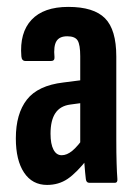

<svg xmlns="http://www.w3.org/2000/svg" viewBox="-20 -517 386 543"><path d="M232.5 0Q224.2 0 222.8 -10.2Q220.8 -26.6 218.8 -52.6Q216.8 -78.5 216.4 -97.9L206.9 -109.5V-358Q206.9 -390.4 199.6 -402.4Q192.2 -414.4 170.2 -414.4Q148.1 -414.4 139.6 -400.5Q131.1 -386.5 134.1 -355.4Q134.9 -344.5 124.2 -344.5H52.2Q41.4 -344.5 40.4 -357.7Q35 -424.4 69.1 -460.9Q103.3 -497.5 173.2 -497.5Q245.1 -497.5 277 -465.3Q308.9 -433.2 308.9 -357.3V-124.7Q308.9 -81.9 309.8 -54.9Q310.6 -27.9 311.9 -11.9Q313.3 0 304.6 0ZM113.1 6Q71.3 6 48.1 -28.8Q24.8 -63.6 24.8 -125.7Q24.8 -195.3 56 -235.2Q87.2 -275.2 159.1 -283.7L215.3 -290.9L214.9 -226.2L179.3 -221.4Q150.5 -217.8 136.7 -197.2Q122.9 -176.7 122.9 -138.9Q122.9 -109.8 131.2 -93.9Q139.4 -78 154.5 -78Q169.1 -78 184.3 -90.4Q199.5 -102.7 221.2 -133.5L228.5 -68.8Q196.2 -27.9 171.1 -11Q145.9 6 113.1 6Z"/></svg>

Font: Sofia Sans Extra Condensed
Style: Regular
Weight: 400
Designer: Botio Nikoltchev, Ani Petrova
Foundry: lettersoup
Version: Version 4.101